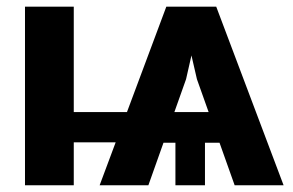

<svg xmlns="http://www.w3.org/2000/svg" viewBox="-20 -550 870 570"><path d="M564.6 -315 515 -530.3H621.9L821.9 0H676.6ZM54.2 -530.3H199V0H54.2ZM98 -217.3H421.2V-127.5H98ZM500.8 -171.7H588.5V0H500.8ZM473.8 -530.3H581.3L532.4 -315L420.5 0H275.8ZM371.2 -217.3H728.5V-126.3H371.2Z"/></svg>

Font: Pretendard GOV Variable
Style: Regular
Weight: 400
Designer: Base glyphs from Inter by Rasmus Andersson; Hangul glyphs from Noto Sans CJK(Source Han Sans) by Jang Soo-young and Kang
Foundry: Kil Hyung-jin
Version: Version 1.307;Glyphs 3.2 (3192)